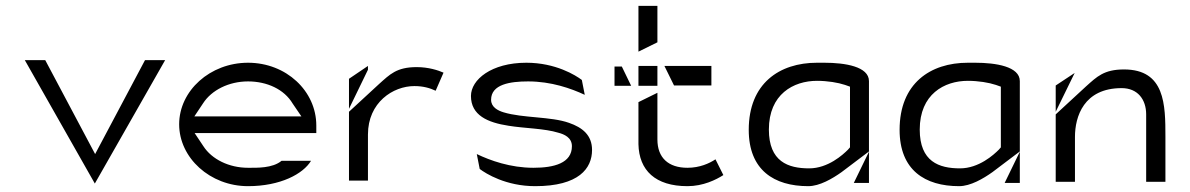

<svg xmlns="http://www.w3.org/2000/svg" viewBox="-20 -652 4079 658"><path d="M65 -446 305 -23 546 -446H477L306 -124L135 -446Z M594 -226C594 -111 700 -14 830 -14C941 -14 1019 -56 1046 -101H945C914 -75 860 -77 830 -77C765 -77 706 -106 677 -151L647 -196H1064V-222C1064 -340 961 -437 830 -437C700 -437 594 -341 594 -226ZM646 -253 676 -298C705 -343 764 -373 830 -373C895 -373 954 -346 983 -297L1013 -253Z M1176 -33H1241V-191C1241 -301 1327 -357 1400 -357C1431 -357 1454 -350 1473 -341L1500 -403C1482 -411 1449 -422 1408 -422C1339 -422 1316 -397 1279 -364L1176 -269ZM1176 -279 1241 -413V-426L1176 -382Z M1594 -323C1594 -257 1651 -232 1723 -221C1778 -212 1846 -212 1894 -197C1913 -192 1940 -181 1940 -151C1940 -93 1879 -77 1808 -77C1729 -77 1660 -102 1614 -124L1624 -73C1645 -57 1714 -14 1814 -14C1964 -14 2009 -75 2009 -138C2009 -189 1976 -215 1930 -231C1868 -253 1772 -247 1706 -267C1686 -273 1663 -285 1663 -310C1663 -363 1728 -373 1790 -373C1869 -373 1937 -349 1984 -327L1974 -378C1953 -394 1884 -437 1784 -437C1664 -437 1594 -379 1594 -323Z M2086 -358H2143L2111 -424H2086ZM2168 -158C2170 -68 2226 -14 2336 -14C2390 -14 2434 -36 2459 -52L2432 -106C2411 -92 2378 -77 2336 -77C2271 -77 2233 -111 2233 -174V-334L2168 -302ZM2168 -358H2233V-426H2168ZM2168 -475 2233 -507V-632H2168ZM2257 -426 2290 -359H2418V-426Z M2546 -207C2546 -69 2633 -14 2750 -14C2789 -14 2833 -40 2864 -62L2958 -133V-374C2958 -424 2876 -437 2805 -437H2780C2651 -437 2546 -366 2546 -207ZM2615 -208C2615 -329 2699 -375 2780 -375C2816 -375 2852 -369 2876 -361L2893 -355V-147L2886 -139C2869 -122 2818 -75 2753 -75C2681 -75 2615 -98 2615 -208ZM2906 -25H2958V-132ZM2958 -132V-133Z M3063 -207C3063 -69 3150 -14 3267 -14C3306 -14 3350 -40 3381 -62L3475 -133V-374C3475 -424 3393 -437 3322 -437H3297C3168 -437 3063 -366 3063 -207ZM3132 -208C3132 -329 3216 -375 3297 -375C3333 -375 3369 -369 3393 -361L3410 -355V-147L3403 -139C3386 -122 3335 -75 3270 -75C3198 -75 3132 -98 3132 -208ZM3423 -25H3475V-132ZM3475 -132V-133Z M3598 -29H3664V-183C3664 -252 3694 -350 3824 -350C3879 -350 3908 -311 3908 -260V-29H3974V-183C3974 -293 3973 -414 3832 -414C3763 -414 3739 -389 3702 -356L3598 -260ZM3598 -269 3663 -402 3598 -359Z"/></svg>

Font: Charger Static
Style: Regular
Weight: 1000
Designer: Jasper
Foundry: KineticPlasma Fonts/Cannot Into Space Fonts
Version: Version 1.1